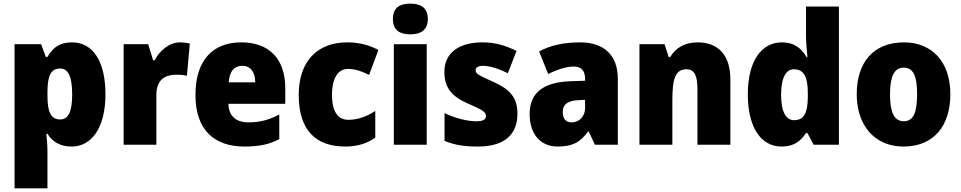

<svg xmlns="http://www.w3.org/2000/svg" viewBox="-20 -796 5287 1056"><path d="M376 -563C309 -563 271 -535 241 -483H232L206 -553H60V240H241V37C241 4 238 -26 235 -60H241C267 -20 306 10 374 10C483 10 560 -92 560 -277C560 -459 491 -563 376 -563ZM311 -419C354 -419 377 -377 377 -277C377 -180 355 -139 311 -139C258 -139 241 -183 241 -271V-292C242 -379 259 -419 311 -419Z M970 -563C910 -563 857 -516 831 -465H822L795 -553H660V0H840V-274C840 -364 895 -385 949 -385C978 -385 995 -383 1008 -379L1024 -557C1009 -560 988 -563 970 -563Z M1307 -563C1152 -563 1055 -467 1055 -273C1055 -81 1159 10 1324 10C1408 10 1464 -3 1516 -31V-166C1458 -136 1409 -123 1347 -123C1274 -123 1238 -161 1236 -225H1549V-310C1549 -476 1457 -563 1307 -563ZM1313 -434C1358 -434 1383 -400 1384 -343H1238C1242 -408 1272 -434 1313 -434Z M1880 10C1948 10 2000 -8 2044 -39V-186C1998 -155 1947 -137 1896 -137C1841 -137 1806 -178 1806 -275C1806 -369 1841 -417 1894 -417C1933 -417 1968 -405 2010 -384L2061 -521C2012 -548 1956 -563 1890 -563C1726 -563 1623 -460 1623 -274C1623 -77 1719 10 1880 10Z M2237 -776C2179 -776 2141 -755 2141 -691C2141 -629 2180 -607 2237 -607C2292 -607 2333 -629 2333 -691C2333 -755 2293 -776 2237 -776ZM2327 -553H2146V0H2327Z M2826 -170C2826 -263 2781 -306 2695 -345C2611 -383 2596 -390 2596 -410C2596 -426 2611 -434 2638 -434C2673 -434 2727 -417 2773 -393L2821 -516C2758 -547 2701 -563 2634 -563C2505 -563 2424 -506 2424 -400C2424 -314 2465 -266 2548 -229C2635 -191 2653 -180 2653 -158C2653 -138 2636 -129 2598 -129C2553 -129 2484 -145 2425 -174V-21C2484 3 2539 10 2609 10C2759 10 2826 -60 2826 -170Z M3171 -563C3080 -563 3005 -546 2945 -513L2995 -389C3047 -415 3096 -430 3136 -430C3175 -430 3198 -410 3198 -362V-352L3113 -349C2970 -343 2893 -287 2893 -169C2893 -59 2952 10 3047 10C3131 10 3172 -15 3215 -73H3218L3252 0H3378V-363C3378 -494 3300 -563 3171 -563ZM3160 -245 3198 -247V-202C3198 -155 3165 -123 3124 -123C3094 -123 3075 -141 3075 -179C3075 -220 3099 -242 3160 -245Z M3818 -563C3747 -563 3697 -534 3666 -482H3658L3635 -553H3497V0H3678V-246C3678 -362 3694 -415 3756 -415C3801 -415 3816 -377 3816 -304V0H3997V-360C3997 -497 3926 -563 3818 -563Z M4278 10C4346 10 4383 -19 4413 -64H4421L4455 0H4594V-760H4413V-603C4413 -566 4417 -518 4421 -482H4416C4387 -532 4346 -563 4281 -563C4168 -563 4093 -461 4093 -277C4093 -93 4167 10 4278 10ZM4347 -135C4304 -135 4276 -179 4276 -276C4276 -370 4304 -415 4346 -415C4404 -415 4423 -370 4423 -282V-261C4422 -174 4402 -135 4347 -135Z M5207 -278C5207 -461 5101 -563 4952 -563C4783 -563 4692 -452 4692 -278C4692 -107 4790 10 4949 10C5120 10 5207 -109 5207 -278ZM4875 -277C4875 -375 4898 -424 4950 -424C5005 -424 5024 -375 5024 -278C5024 -180 5005 -129 4951 -129C4897 -129 4875 -181 4875 -277Z"/></svg>

Font: Noto Sans Devanagari SemiCondensed Black
Style: Regular
Weight: 900
Width: 4
Designer: Jelle Bosma - Monotype Design Team
Foundry: Monotype Imaging Inc.
Version: Version 2.004